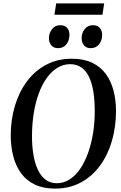

<svg xmlns="http://www.w3.org/2000/svg" viewBox="-20 -1097 713 1128"><path d="M303 11Q234 11 184.5 -12.8Q135 -36.5 104 -79Q73 -121.5 58.2 -177.8Q43.5 -234 43 -299Q43 -393 67.5 -475Q92 -557 138.5 -619.2Q185 -681.5 251.8 -716.8Q318.5 -752 403 -752Q472.5 -752 521.8 -728.2Q571 -704.5 601.8 -662.2Q632.5 -620 647 -564.5Q661.5 -509 661.5 -445.5Q661.5 -351.5 637.5 -269Q613.5 -186.5 567.2 -123.5Q521 -60.5 454.5 -24.8Q388 11 303 11ZM313.5 -20.5Q354 -20.5 388.8 -42.8Q423.5 -65 450.8 -104.8Q478 -144.5 497.2 -198Q516.5 -251.5 526.8 -315Q537 -378.5 536.5 -447Q536.5 -506.5 528.8 -556.5Q521 -606.5 504 -643Q487 -679.5 459.2 -699.8Q431.5 -720 392 -720Q351.5 -720 316.8 -698.5Q282 -677 254.2 -638.2Q226.5 -599.5 207.2 -546.2Q188 -493 178 -429.8Q168 -366.5 168 -296.5Q168 -237.5 176.5 -187Q185 -136.5 202.8 -99.2Q220.5 -62 248 -41.2Q275.5 -20.5 313.5 -20.5ZM320.5 -814Q296.5 -814 282 -830.2Q267.5 -846.5 267.5 -873.5Q268 -904 286.2 -926.5Q304.5 -949 334 -949Q361.5 -949 375 -932.5Q388.5 -916 388 -892.5Q388 -859 370 -836.5Q352 -814 320.5 -814ZM512.5 -814Q488 -814 473.8 -830.2Q459.5 -846.5 459.5 -873.5Q459.5 -904 478 -926.5Q496.5 -949 525.5 -949Q553 -949 566.5 -932.5Q580 -916 580 -892.5Q580 -859 562 -836.5Q544 -814 512.5 -814ZM310 -1077H592L582 -1010.5H300Z"/></svg>

Font: Merriweather 120pt Medium
Style: Italic
Weight: 500
Italic angle: -7.8°
Version: Version 2.101